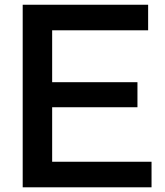

<svg xmlns="http://www.w3.org/2000/svg" viewBox="-20 -798 703 818"><path d="M625.6 0H76.7V-777.8H611.1V-668.9H202.2V-447.8H565.6V-341.1H202.2V-108.9H625.6Z"/></svg>

Font: Paperlogy 6 SemiBold
Style: Regular
Weight: 600
Designer: redesigned by Lee Juim, glyphs from Gmarket Sans & Montserrat
Foundry: PT&
Version: Version 1.001